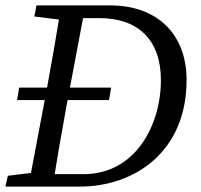

<svg xmlns="http://www.w3.org/2000/svg" viewBox="-23 -690 744 710"><path d="M380 -320 388 -366H48L40 -320H380ZM-3 0H124L134 -55H128L6 -40L-3 0ZM82 0H172C188 -103 206 -207 225 -310L293 -670H203C187 -567 169 -463 150 -360L82 0ZM104 -629 225 -614H240L251 -670H112L104 -629ZM124 0H272C475 0 667 -129 667 -394C667 -565 557 -670 385 -670H251L242 -623H345C487 -623 572 -543 572 -394C572 -226 477 -46 286 -46H133L124 0Z"/></svg>

Font: Source Serif 4 Variable
Style: Italic
Weight: 400
Italic angle: -12°
Designer: Frank Grießhammer
Foundry: Adobe Systems Incorporated
Version: Version 4.004;hotconv 1.0.116;makeotfexe 2.5.65601